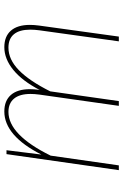

<svg xmlns="http://www.w3.org/2000/svg" viewBox="139 -708 569 887"><g transform="rotate(-90 423.5 -264.5)"><path d="M752 -411Q752 -392 749 -369L698 0H676L727 -367Q730 -390 730 -409Q730 -459 709 -484.5Q688 -510 647 -510Q592 -510 542.5 -461.5Q493 -413 445 -317L400 0H378L430 -367Q433 -390 433 -408Q433 -458 411.5 -484Q390 -510 350 -510Q244 -510 148 -315L103 0H81L155 -519H173L153 -358Q196 -443 246 -486Q296 -529 352 -529Q402 -529 428.5 -498.5Q455 -468 455 -411Q455 -392 452 -369L451 -365Q493 -446 544 -487.5Q595 -529 649 -529Q699 -529 725.5 -498.5Q752 -468 752 -411Z"/></g></svg>

Font: FiraGO Thin
Style: Italic
Weight: 100
Italic angle: -8°
Designer: bBox Type GmbH
Foundry: bBox Type GmbH
Version: Version 1.001